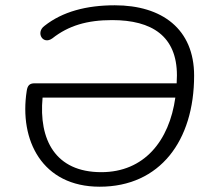

<svg xmlns="http://www.w3.org/2000/svg" viewBox="-20 -698 799 726"><path d="M357 8C585 8 714 -166 714 -412C714 -588 593 -678 414 -678C307 -678 216 -654 148 -600C114 -575 142 -527 178 -553C239 -601 309 -622 404 -622C555 -622 649 -561 649 -413L648 -383H111C92 -383 84 -375 81 -354C52 -168 139 8 357 8ZM141 -329H643C620 -165 525 -47 363 -47C189 -47 126 -170 141 -329Z"/></svg>

Font: SN Pro Light
Style: Italic
Weight: 300
Italic angle: -8.99998°
Designer: Tobias Whetton
Foundry: Supernotes
Version: Version 1.001;Glyphs 3.2 (3249)